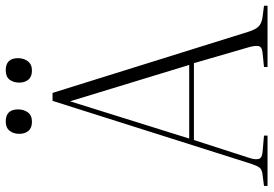

<svg xmlns="http://www.w3.org/2000/svg" viewBox="-168 -770 929 652"><g transform="rotate(-90 296.0 -444.5)"><path d="M-10 0V-12L29 -17Q46 -19 52.5 -27.5Q59 -36 67 -61L279 -730H306L513 -67Q521 -41 531.5 -30.5Q542 -20 563 -17L602 -12V0H394V-12L443 -17Q463 -19 465 -31Q467 -43 461 -64L407 -250H146L85 -61Q79 -43 81.5 -31Q84 -19 104 -17L161 -12V0ZM151 -266H401L278 -669H277ZM382 -800Q361 -800 351 -812Q341 -824 341 -843Q341 -863 351 -876Q361 -889 383 -889Q424 -889 424 -847Q424 -828 413.5 -814Q403 -800 382 -800ZM208 -800Q187 -800 177 -812Q167 -824 167 -843Q167 -863 177.5 -876Q188 -889 209 -889Q250 -889 250 -847Q250 -828 240 -814Q230 -800 208 -800Z"/></g></svg>

Font: Display Extralight
Style: Regular
Weight: 200
Designer: Latin by Veronika Burian and Jose Scaglione. Greek by Irene Vlachou. Cyrillic by Vera Evstafieva.
Foundry: TypeTogether
Version: Version 3.002